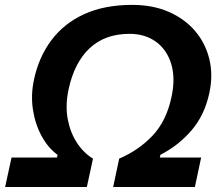

<svg xmlns="http://www.w3.org/2000/svg" viewBox="-40 -746 884 766"><path d="M-19.5 0 6 -117.5H187L190 -128Q151.5 -156 125.8 -203.8Q100 -251.5 91.2 -309.8Q82.5 -368 95.5 -428Q114.5 -518 164.8 -585.2Q215 -652.5 295.8 -689.5Q376.5 -726.5 487.5 -726.5Q570 -726.5 633.8 -698.5Q697.5 -670.5 738.8 -621.8Q780 -573 795.2 -510Q810.5 -447 795.5 -376.5Q776.5 -286.5 723.8 -225.5Q671 -164.5 600 -128.5L597.5 -117.5H762.5L737.5 0H411.5L435.5 -113Q515 -147.5 569.5 -205.8Q624 -264 644 -358Q660.5 -433.5 643.2 -490.5Q626 -547.5 582.5 -579.2Q539 -611 476.5 -611Q379 -611 317.8 -553.8Q256.5 -496.5 233.5 -389Q220 -325 230.2 -270.8Q240.5 -216.5 267.2 -176Q294 -135.5 331 -113L306.5 0Z"/></svg>

Font: Commissioner SemiBold
Style: Italic
Weight: 600
Italic angle: -12°
Designer: Kostas Bartsokas
Foundry: Kostas Bartsokas
Version: Version 1.000; ttfautohint (v1.8.3)